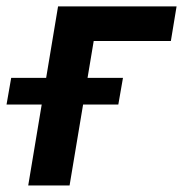

<svg xmlns="http://www.w3.org/2000/svg" viewBox="-65 -565 558 585"><path d="M473 -545.5 455.6 -440H220.5L147 0H21L111.9 -545.5ZM-45.1 -246.4 -30.9 -327.8H309.7L295.5 -246.4Z"/></svg>

Font: Inter UI Semi Bold
Style: Italic
Weight: 600
Italic angle: -9.39999°
Designer: Rasmus Andersson
Foundry: rsms
Version: 3.2;8d6f07862